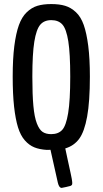

<svg xmlns="http://www.w3.org/2000/svg" viewBox="-20 -730 505 945"><path d="M264.6 168.9 228.5 7.3Q218.3 8.3 210 7.8Q173.8 5.4 148.7 -4.9Q123.5 -15.1 102.3 -39.1Q81.1 -63 68.6 -103.3Q56.2 -143.6 49.3 -205.1Q42.5 -266.6 42.5 -352.5Q42.5 -440.9 50.5 -503.7Q58.6 -566.4 73 -606.4Q87.4 -646.5 111.6 -669.7Q135.7 -692.9 164.1 -701.4Q192.4 -710 232.4 -710Q272.5 -710 300.8 -701.4Q329.1 -692.9 353.5 -670.2Q377.9 -647.5 392.1 -607.4Q406.2 -567.4 414.3 -504.4Q422.4 -441.4 422.4 -352.5Q422.4 -230.5 408.9 -156.2Q395.5 -82 369.9 -47.1Q344.2 -12.2 301.3 0.5Q303.7 13.7 312.5 53Q321.3 92.3 328.1 124.8Q335 157.2 335 162.6Q336.4 171.9 335 177.2Q333.5 182.6 326.7 185.1Q323.2 186 305.2 190.4Q287.1 194.8 283.7 194.8Q270.5 194.8 264.6 168.9ZM231.9 -69.8Q267.1 -69.8 286.1 -90.6Q305.2 -111.3 315.4 -173.1Q325.7 -234.9 325.7 -352.5Q325.7 -466.3 316.2 -526.6Q306.6 -586.9 287.4 -608.9Q268.1 -630.9 232.4 -630.9Q197.3 -630.9 178 -608.2Q158.7 -585.4 148.9 -524.9Q139.2 -464.4 139.2 -352.5Q139.2 -264.6 144.3 -209Q149.4 -153.3 161.4 -122.6Q173.3 -91.8 189.7 -80.8Q206.1 -69.8 231.9 -69.8Z"/></svg>

Font: BenchNine
Style: Bold
Weight: 700
Version: Version 1 ; ttfautohint (v0.92.18-e454-dirty) -l 8 -r 50 -G 